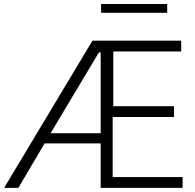

<svg xmlns="http://www.w3.org/2000/svg" viewBox="-22 -916 949 936"><path d="M224.6 -266.6H468.8V-660.2H460ZM-2 0 428.7 -717.8H861.3V-665H530.3V-398.4H826.2V-345.7H527.3V-52.7H868.2V0H468.8V-216.8H195.3L67.4 0ZM470.7 -853.5V-896.5H793V-853.5Z"/></svg>

Font: Gothic A1 Light
Style: Regular
Weight: 300
Version: Version 2.50